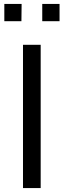

<svg xmlns="http://www.w3.org/2000/svg" viewBox="-20 -957 329 977"><path d="M97 0H187V-729H97ZM283 -849V-937H195V-849ZM89 -849 90 -937H2V-849Z"/></svg>

Font: Cheyenne Sans
Style: Regular
Weight: 400
Designer: The Public Sans project authors (U.S. Web Design System), Libre Franklin designed by Pablo Impallari and Rodrigo Fuenzal
Foundry: The Cheyenne Sans Project Authors
Version: Version 2.007